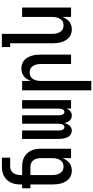

<svg xmlns="http://www.w3.org/2000/svg" viewBox="505 -1280 990 2040"><g transform="rotate(-90 1000.0 -260.0)"><path d="M208 8Q184 8 160.5 0.5Q137 -7 119.5 -23Q102 -39 90 -60.5Q78 -82 71.5 -105Q65 -128 62.5 -152Q60 -176 60 -200V-432H20V-520H60V-535Q60 -561 64 -587Q68 -613 79 -637Q90 -661 108 -680.5Q126 -700 149 -712.5Q172 -725 198 -730Q224 -735 250 -735H345V-647H250Q230 -647 211 -638Q192 -629 180.5 -612.5Q169 -596 164.5 -575.5Q160 -555 160 -535V-520H250Q276 -520 302 -515Q328 -510 351 -497.5Q374 -485 392 -465.5Q410 -446 421 -422Q432 -398 436 -372Q440 -346 440 -320V0H340V-92Q332 -71 320 -52Q308 -33 290.5 -19Q273 -5 251.5 1.5Q230 8 208 8ZM250 -80Q264 -80 278 -84Q292 -88 302.5 -97Q313 -106 320.5 -118.5Q328 -131 332.5 -144.5Q337 -158 338.5 -172Q340 -186 340 -200V-320Q340 -340 335.5 -360.5Q331 -381 319.5 -397.5Q308 -414 289 -423Q270 -432 250 -432H160V-200Q160 -186 161.5 -172Q163 -158 167.5 -144.5Q172 -131 179.5 -118.5Q187 -106 197.5 -97Q208 -88 222 -84Q236 -80 250 -80Z M632 8Q616 8 601.5 1.5Q587 -5 576.5 -16.5Q566 -28 560 -42Q554 -56 550.5 -71.5Q547 -87 545.5 -102Q544 -117 544 -133V-520H634V-133Q634 -123 635 -113Q636 -103 640 -93.5Q644 -84 651.5 -77Q659 -70 669 -70Q679 -70 687 -77Q695 -84 699 -93.5Q703 -103 704 -113Q705 -123 705 -133V-520H795V-133Q795 -123 796 -113Q797 -103 801 -93.5Q805 -84 813 -77Q821 -70 831 -70Q841 -70 848.5 -77Q856 -84 860 -93.5Q864 -103 865 -113Q866 -123 866 -133V-520H956V0H866V-50Q862 -38 855.5 -27.5Q849 -17 839.5 -8.5Q830 0 817.5 4Q805 8 793 8Q777 8 762.5 2Q748 -4 738 -15.5Q728 -27 721.5 -41.5Q715 -56 711 -71Q708 -56 702 -42Q696 -28 686 -16.5Q676 -5 661.5 1.5Q647 8 632 8Z M1060 215V-520H1160V-428Q1168 -449 1180 -468Q1192 -487 1209.5 -501Q1227 -515 1248.5 -521.5Q1270 -528 1292 -528Q1316 -528 1339.5 -520.5Q1363 -513 1380.5 -497Q1398 -481 1410 -459.5Q1422 -438 1428.5 -415Q1435 -392 1437.5 -368Q1440 -344 1440 -320V0H1340V-320Q1340 -334 1338.5 -348Q1337 -362 1332.5 -375.5Q1328 -389 1320.5 -401.5Q1313 -414 1302.5 -423Q1292 -432 1278 -436Q1264 -440 1250 -440Q1236 -440 1222 -436Q1208 -432 1197.5 -423Q1187 -414 1179.5 -401.5Q1172 -389 1167.5 -375.5Q1163 -362 1161.5 -348Q1160 -334 1160 -320V215Z M1708 8Q1684 8 1660.5 0.5Q1637 -7 1619.5 -23Q1602 -39 1590 -60.5Q1578 -82 1571.5 -105Q1565 -128 1562.5 -152Q1560 -176 1560 -200V-647H1520V-735H1660V-200Q1660 -186 1661.5 -172Q1663 -158 1667.5 -144.5Q1672 -131 1679.5 -118.5Q1687 -106 1697.5 -97Q1708 -88 1722 -84Q1736 -80 1750 -80Q1764 -80 1778 -84Q1792 -88 1802.5 -97Q1813 -106 1820.5 -118.5Q1828 -131 1832.5 -144.5Q1837 -158 1838.5 -172Q1840 -186 1840 -200V-520H1940V0H1840V-92Q1832 -71 1820 -52Q1808 -33 1790.5 -19Q1773 -5 1751.5 1.5Q1730 8 1708 8Z"/></g></svg>

Font: Iosevka Semibold
Style: Regular
Weight: 600
Monospace: yes
Designer: Belleve Invis
Foundry: Belleve Invis
Version: Version 33.2.3; ttfautohint (v1.8.4)